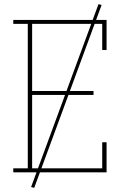

<svg xmlns="http://www.w3.org/2000/svg" viewBox="-20 -831 640 926"><path d="M44 0V-19H114V-716H44V-735H494V-590H473V-716H135V-392H431V-373H135V-19H473V-145H494V0ZM145 75 130 71 455 -811 470 -807Z"/></svg>

Font: Iosevka Slab Thin Extended
Style: Regular
Weight: 100
Width: 7
Monospace: yes
Designer: Belleve Invis
Foundry: Belleve Invis
Version: Version 11.1.1; ttfautohint (v1.8.3)